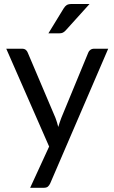

<svg xmlns="http://www.w3.org/2000/svg" viewBox="-20 -744 556 936"><path d="M507.5 -506.5 225 149.5Q220.5 159.5 213.8 165.5Q207 171.5 193 171.5H127L219.5 -29.5L10.5 -506.5H87.5Q99 -506.5 105.8 -500.8Q112.5 -495 115 -488L250.5 -169Q258.5 -148 264 -125Q271 -148.5 279 -169.5L410.5 -488Q413.5 -496 420.8 -501.2Q428 -506.5 437 -506.5ZM416.5 -724.5 300 -595.5Q293 -588 286.2 -584.8Q279.5 -581.5 269 -581.5H216L290 -702.5Q297 -714 305.2 -719.2Q313.5 -724.5 329.5 -724.5Z"/></svg>

Font: TypoPRO Lato
Style: Regular
Weight: 400
Designer: Lukasz Dziedzic with Adam Twardoch and Botio Nikoltchev
Foundry: tyPoland Lukasz Dziedzic
Version: Version 2.010; 2014-09-01; http://www.latofonts.com/